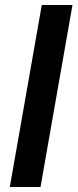

<svg xmlns="http://www.w3.org/2000/svg" viewBox="-20 -743 308 763"><path d="M19 0 146 -723H268L141 0Z"/></svg>

Font: Archivo SemiBold SemiBold
Style: Italic
Weight: 600
Italic angle: -10°
Version: Version 2.001